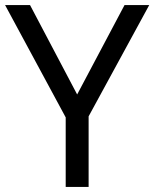

<svg xmlns="http://www.w3.org/2000/svg" viewBox="-20 -734 606 754"><path d="M283 -363 469 -714H566L328 -277V0H238V-273L0 -714H98Z"/></svg>

Font: lkannada85
Style: Book
Weight: 400
Designer: Jelle Bosma - Monotype Design Team
Foundry: Monotype Imaging Inc.
Version: Version 2.003